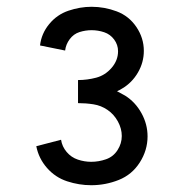

<svg xmlns="http://www.w3.org/2000/svg" viewBox="-20 -838 540 566"><path d="M249 -292Q213 -292 178 -303.5Q143 -315 118.5 -343Q94 -371 87 -407L160 -426Q163 -406 176.5 -390Q190 -374 209.5 -367.5Q229 -361 249 -361Q271 -361 292.5 -368.5Q314 -376 326.5 -395.5Q339 -415 339 -437Q339 -459 327.5 -480Q316 -501 297 -514Q278 -527 255.5 -530.5Q233 -534 210 -534V-602Q237 -602 263.5 -609Q290 -616 309 -638Q328 -660 328 -687Q328 -706 316.5 -721.5Q305 -737 287 -743Q269 -749 250 -749Q232 -749 214.5 -743.5Q197 -738 185.5 -722.5Q174 -707 172 -689L98 -704Q102 -739 125 -767Q148 -795 182 -806.5Q216 -818 250 -818Q288 -818 324 -804.5Q360 -791 382 -758.5Q404 -726 404 -688Q404 -654 386.5 -624Q369 -594 340 -577Q332 -572 325 -569Q337 -563 349 -556Q379 -537 397 -504.5Q415 -472 415 -436Q415 -395 392 -359Q369 -323 330 -307.5Q291 -292 249 -292Z"/></svg>

Font: Iosevka SS01
Style: Regular
Weight: 400
Monospace: yes
Designer: Belleve Invis
Foundry: Belleve Invis
Version: 2.3.3; ttfautohint (v1.8.3)